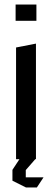

<svg xmlns="http://www.w3.org/2000/svg" viewBox="-20 -704 230 849"><path d="M51 0V-494L138 -511H139V0ZM49 -612V-684H141V-612ZM35 48V47L66 0H135V1L94 48ZM93 124 35 95V48H94V124ZM94 125V80H172V81L143 125Z"/></svg>

Font: Foldit
Style: Regular
Weight: 400
Version: Version 1.003